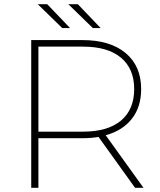

<svg xmlns="http://www.w3.org/2000/svg" viewBox="-20 -890 758 910"><path d="M128 0V-700H371Q502 -700 575.5 -638.5Q649 -577 649 -468Q649 -383 605 -327Q561 -271 481 -249L660 0H620L447 -241Q412 -235 371 -235H162V0ZM162 -266H373Q491 -266 553.5 -318.5Q616 -371 616 -468Q616 -564 553.5 -616.5Q491 -669 373 -669H162ZM420 -757 304 -870H349L457 -757ZM275 -757 159 -870H204L312 -757Z"/></svg>

Font: Montserrat ExtraLight
Style: Regular
Weight: 200
Designer: Julieta Ulanovsky
Foundry: Julieta Ulanovsky
Version: Version 9.000; ttfautohint (v1.8.4.7-5d5b)